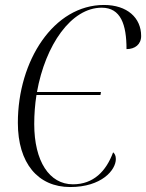

<svg xmlns="http://www.w3.org/2000/svg" viewBox="-20 -744 589 774"><path d="M263 10C389 10 447 -58 447 -103C447 -117 442 -125 436 -130C408 -54 357 -1 274 -1C179 -1 118 -94 118 -244C118 -283 121 -323 127 -361H385L387 -373H129C163 -563 267 -713 390 -713C467 -713 490 -645 490 -546C524 -546 549 -565 549 -599C549 -672 493 -724 399 -724C197 -724 52 -500 52 -249C52 -86 133 10 263 10Z"/></svg>

Font: Noto Serif Display Condensed Light
Style: Italic
Weight: 300
Width: 3
Italic angle: -12°
Designer: Monotype Design Team
Foundry: Monotype Imaging Inc.
Version: Version 2.009